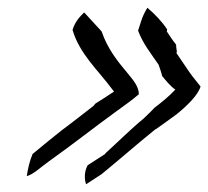

<svg xmlns="http://www.w3.org/2000/svg" viewBox="-20 -499 537 495"><path d="M64 -102C56 -83 52 -64 49 -45C66 -49 86 -69 106 -83C164 -124 222 -170 280 -212C303 -229 317 -238 338 -256C338 -276 323 -293 310 -309C282 -342 257 -374 242 -418L197 -467C188 -458 174 -445 167 -422C185 -360 233 -318 270 -268L274 -263C258 -252 242 -242 226 -232L221 -226C195 -206 165 -182 139 -163C113 -142 90 -124 64 -102ZM211 -160ZM206 -73C196 -55 198 -34 202 -24L242 -50C286 -86 335 -129 381 -166H382C401 -179 418 -192 436 -205C461 -225 491 -254 497 -276C488 -288 478 -299 469 -312L435 -362L436 -367C436 -367 434 -376 434 -384C425 -395 418 -406 410 -418L411 -423C398 -443 380 -462 360 -479C355 -471 348 -458 344 -445L336 -420C348 -387 370 -360 389 -332C392 -322 395 -316 398 -303C408 -291 419 -277 432 -268C415 -250 399 -237 378 -221C370 -212 359 -202 352 -195L351 -194C318 -167 283 -132 252 -104L251 -102ZM435 -204 436 -205H437Z"/></svg>

Font: SolarCharger
Style: 352
Weight: 300
Designer: Mew Too
Foundry: Cannot Into Space Fonts/KineticPlasma Fonts
Version: Version 1.100